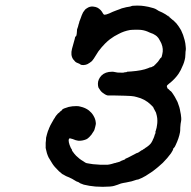

<svg xmlns="http://www.w3.org/2000/svg" viewBox="-20 -658 702 704"><path d="M596 -601 600 -598Q605 -595 605 -594.5Q605 -594 603 -595.5Q601 -597 598.5 -598.5Q596 -600 596 -601ZM471 -637Q482 -638 498 -637Q509 -636 524 -633Q547 -628 554 -623Q557 -621 562 -618Q589 -607 606 -591Q616 -582 615 -584L627 -572Q636 -561 644 -547Q652 -531 657 -511Q660 -500 661 -486Q662 -477 661 -473Q660 -469 660 -461.5Q660 -454 659 -447Q656 -429 648 -413Q644 -402 635 -388Q629 -379 621 -370.5Q613 -362 607.5 -357.5Q602 -353 599.5 -351Q597 -349 595 -347Q591 -344 592 -340Q594 -332 597 -332Q597 -332 601.5 -327.5Q606 -323 606 -324Q606 -324 609 -321Q613 -316 621 -303Q627 -292 631 -284Q639 -264 641 -249Q642 -244 643 -239Q644 -234 644.5 -226Q645 -218 644 -214Q642 -206 641 -190Q641 -178 640 -173Q636 -151 624 -126Q621 -119 618 -116Q615 -114 615 -112Q615 -108 607 -96Q594 -78 577 -61Q560 -45 540 -30Q533 -25 514 -13Q498 -4 487 0Q485 0 481 1Q477 2 471.5 4Q466 6 462 7Q458 8 454.5 8.5Q451 9 443 11Q430 13 423 15Q419 17 411 19.5Q403 22 398.5 23.5Q394 25 383 26Q357 28 330 26Q307 24 287 19L274 14L268 10Q263 8 260 7Q243 -4 230 -9Q222 -12 219 -14L212 -18L208 -20Q197 -28 181 -46Q175 -53 172 -58Q162 -74 158 -81Q151 -96 148 -113Q147 -117 147.5 -118.5Q148 -120 147.5 -126Q147 -132 147.5 -134.5Q148 -137 148.5 -143.5Q149 -150 149 -153Q151 -161 152 -165Q153 -168 153.5 -170Q154 -172 155 -175Q156 -178 156.5 -179.5Q157 -181 157.5 -181Q158 -181 160 -188Q164 -198 170 -208Q172 -211 174 -215Q178 -223 181 -226Q182 -228 182 -228.5Q182 -229 184.5 -232Q187 -235 187 -235.5Q187 -236 188.5 -237Q190 -238 190 -239Q190 -240 198 -246Q200 -248 200 -248.5Q200 -249 204 -251.5Q208 -254 208 -256Q211 -260 232 -266Q245 -269 260 -269Q269 -269 275 -267Q293 -263 306 -253Q316 -245 322 -235Q330 -222 331 -210Q332 -205 331 -201Q330 -197 329 -192Q328 -187 327 -185Q326 -179 319 -170Q317 -167 315.5 -164.5Q314 -162 307.5 -155.5Q301 -149 296 -147Q281 -141 267 -142Q258 -143 247 -148Q238 -151 236 -151Q228 -148 235 -127Q240 -113 243 -111Q244 -110 243 -110Q243 -107 248 -100Q250 -98 250 -98Q249 -98 259 -87Q271 -75 285 -67Q289 -64 291 -63Q296 -59 308 -58Q314 -57 321 -56Q347 -53 375 -54Q383 -55 390 -57Q398 -59 400 -60Q403 -60 403.5 -60.5Q404 -61 406 -61.5Q408 -62 410 -62.5Q412 -63 417 -64.5Q422 -66 421.5 -66.5Q421 -67 429 -70Q441 -74 439 -75L440 -76Q450 -80 457 -84Q471 -91 478 -95Q481 -97 483 -97Q487 -98 495 -104Q499 -107 499 -107Q500 -106 505 -110Q507 -112 508 -112Q509 -112 511 -114Q513 -116 513.5 -116Q514 -116 516 -117.5Q518 -119 521 -121Q524 -123 526 -125Q532 -130 535 -135Q540 -143 541 -147Q541 -147 543 -151Q545 -155 545 -156Q545 -157 546 -159Q547 -161 547 -162.5Q547 -164 549 -167Q551 -173 550 -174Q549 -174 551 -178Q555 -190 556 -201Q557 -206 557 -215.5Q557 -225 555 -233.5Q553 -242 552 -245Q547 -255 543 -262Q542 -263 542 -264Q543 -265 539 -268Q539 -268 532 -275Q511 -295 482 -302Q473 -305 460 -306Q447 -307 396 -308Q378 -308 375 -308Q370 -309 365 -312Q360 -315 355.5 -318.5Q351 -322 347.5 -327Q344 -332 341 -337Q339 -343 339 -351Q339 -367 352 -381Q366 -395 391 -395Q397 -395 400 -394Q403 -393 411 -392Q434 -391 435 -392Q435 -393 438 -393Q445 -393 446 -395Q447 -395 461 -396Q501 -399 523 -408Q530 -411 530 -411Q532 -410 538 -413Q540 -415 541 -415Q544 -415 546 -418Q546 -419 550 -422Q560 -431 567 -443Q569 -446 570 -446Q573 -447 575 -459Q580 -478 572 -498Q571 -501 567.5 -507Q564 -513 563 -515Q561 -519 555 -525Q552 -528 541 -534Q539 -535 535.5 -536Q532 -537 528 -539Q514 -546 500 -548Q495 -549 480.5 -549Q466 -549 457 -548Q434 -544 414 -533Q399 -526 383 -514Q374 -507 365 -498Q356 -489 353 -485Q343 -473 341 -470Q339 -467 334 -459Q322 -439 317 -434Q310 -428 301 -423Q295 -420 287 -419.5Q279 -419 276 -421Q273 -424 262 -428Q256 -430 248 -441Q238 -456 244 -479Q248 -495 254 -515Q255 -520 255.5 -522Q256 -524 257 -524Q261 -524 262 -542Q262 -548 262.5 -550Q263 -552 266 -560Q268 -569 270 -574Q271 -580 272.5 -582.5Q274 -585 276.5 -593Q279 -601 279.5 -601.5Q280 -602 282 -607Q284 -612 284.5 -612.5Q285 -613 287 -616Q288 -618 291.5 -622Q295 -626 296 -626Q296 -626 299 -628Q309 -635 321 -634Q331 -633 337 -630Q343 -627 349 -621Q353 -617 358 -608Q360 -604 364 -604Q369 -604 381 -609Q393 -615 407 -620Q416 -623 418 -624Q426 -628 437 -630Q441 -631 442.5 -631.5Q444 -632 451.5 -633Q459 -634 461.5 -635.5Q464 -637 471 -637Z"/></svg>

Font: TT2020 Style E
Style: Italic
Weight: 400
Italic angle: -15°
Version: Version 0.2.000